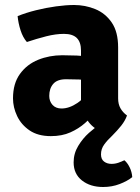

<svg xmlns="http://www.w3.org/2000/svg" viewBox="-20 -530 558 768"><path d="M32 -136.5Q32 -196 59.8 -234.2Q87.5 -272.5 132.5 -290.8Q177.5 -309 229 -309Q252.5 -309 287 -307.8Q321.5 -306.5 349 -301V-206Q326.5 -211 296 -212Q265.5 -213 244 -213Q209 -213 193 -194.5Q177 -176 177 -146.5Q177 -125 190 -110.5Q203 -96 226 -96Q257 -96 289.5 -118Q322 -140 344 -179.5L365 -83Q345.5 -60 320.2 -37.8Q295 -15.5 261.5 -0.5Q228 14.5 183.5 14.5Q132 14.5 98.5 -8.2Q65 -31 48.5 -65.8Q32 -100.5 32 -136.5ZM388.5 -2Q350 -17.5 329.5 -49.2Q309 -81 304 -112.5V-327.5Q304 -361.5 287.2 -378Q270.5 -394.5 236 -394.5Q203 -394.5 164.8 -384.8Q126.5 -375 87.5 -362Q71.5 -380 62.2 -409Q53 -438 50.5 -465.5Q83.5 -479 123.8 -489Q164 -499 204 -504.5Q244 -510 276.5 -510Q321 -510 361.2 -493.5Q401.5 -477 427 -439.8Q452.5 -402.5 452.5 -340V-136.5Q452.5 -113.5 461.8 -97Q471 -80.5 488 -68ZM477.5 111Q489.5 121 498.5 139.2Q507.5 157.5 509 178.5Q490 194 459 206Q428 218 392.5 218Q341 218 307.8 191.8Q274.5 165.5 274.5 119.5Q274.5 84 292.8 53.8Q311 23.5 335.8 1.5Q360.5 -20.5 379.5 -32L488 -68Q480.5 -47 464.8 -27.2Q449 -7.5 428.5 13Q410 30 397 47.8Q384 65.5 384 87.5Q384 107 396.2 116.2Q408.5 125.5 426 125.5Q440.5 125.5 454 120.8Q467.5 116 477.5 111Z"/></svg>

Font: Signika Negative
Style: Bold
Weight: 700
Designer: Anna Giedry
Foundry: Anna Giedry
Version: Version 2.001